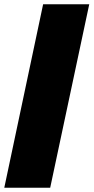

<svg xmlns="http://www.w3.org/2000/svg" viewBox="-81 -755 436 895"><path d="M-61 120 120 -735H335L153 120Z"/></svg>

Font: Kanit ExtraBold
Style: Italic
Weight: 800
Italic angle: -12°
Designer: Katatrad Team
Foundry: CadsonDemak
Version: Version 2.000; ttfautohint (v1.8.3)